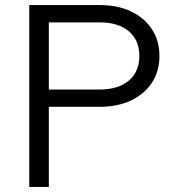

<svg xmlns="http://www.w3.org/2000/svg" viewBox="-20 -735 694 755"><path d="M172 0H95V-715H372Q443 -715 495.5 -690Q548 -665 577.5 -620Q607 -575 607 -515Q607 -455 577.5 -410Q548 -365 495.5 -340Q443 -315 372 -315H162V-383H372Q445 -383 486.5 -418Q528 -453 528 -515Q528 -577 486.5 -612Q445 -647 372 -647H172Z"/></svg>

Font: Wix Madefor Display
Style: Regular
Weight: 400
Designer: Dalton Maag Ltd
Foundry: Dalton Maag Ltd
Version: Version 3.100